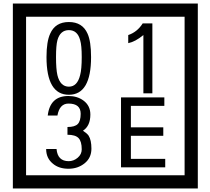

<svg xmlns="http://www.w3.org/2000/svg" viewBox="-20 -980 1195 1090"><path d="M1103 90H53V-960H1103ZM1028 15V-885H128V15ZM497 -656Q497 -442 371 -442Q244 -442 244 -656Q244 -744 265 -789Q294 -855 371 -855Q448 -855 477 -789Q497 -745 497 -656ZM444 -656Q444 -723 435 -752Q420 -809 371 -809Q322 -809 306 -752Q298 -723 298 -656Q298 -587 306 -553Q322 -488 371 -488Q419 -488 435 -554Q444 -587 444 -656ZM845 -450H794V-781Q748 -743 708 -735V-781Q759 -798 790 -847H845ZM499 -136Q499 -84 460.5 -53Q422 -22 369 -22Q314 -22 280 -51Q242 -82 242 -134H301Q307 -65 370 -65Q398 -65 421 -84.5Q444 -104 444 -132Q444 -177 426 -196Q408 -215 363 -215V-259Q405 -259 421.5 -276Q438 -293 438 -334Q438 -392 369 -392Q318 -392 306 -324H251Q264 -435 368 -435Q419 -435 454 -409Q493 -380 493 -330Q493 -265 451 -238Q475 -222 483 -210Q499 -185 499 -136ZM918 -30H667V-427H913V-379H723V-257H907V-209H723V-78H918Z"/></svg>

Font: Unicode BMP Fallback SIL
Style: Regular
Weight: 400
Foundry: NRSI, SIL International
Version: Version 5.1 Based on Unicode 5.1